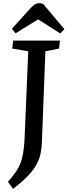

<svg xmlns="http://www.w3.org/2000/svg" viewBox="-20 -959 426 1210"><path d="M158 -636 57 -653 63 -703H358L352 -653L266 -636L244 -66Q243 -25 235.5 10Q228 45 209 79.5Q190 114 154.5 151Q119 188 62 231L30 187Q59 154 78.5 126Q98 98 109 69.5Q120 41 125.5 7.5Q131 -26 134 -67ZM386 -775 360 -748 220 -837 78 -749 55 -778 174 -909Q189 -925 201 -932Q213 -939 225 -939Q234 -939 240 -937.5Q246 -936 252 -934Z"/></svg>

Font: Literata 18pt Medium
Style: Italic
Weight: 500
Italic angle: -2°
Designer: Latin by Veronika Burian and Jose Scaglione. Greek by Irene Vlachou. Cyrillic by Vera Evstafieva
Foundry: TypeTogether
Version: Version 3.103;gftools[0.9.29]